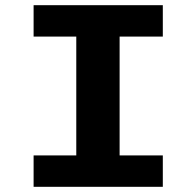

<svg xmlns="http://www.w3.org/2000/svg" viewBox="-20 -720 750 740"><path d="M607.5 -579H441V-121H607.5V0H109.5V-121H274V-579H109.5V-700H607.5Z"/></svg>

Font: League Mono
Style: Bold
Weight: 700
Width: 6
Designer: Tyler Finck
Foundry: The League of Moveable Type / Tyler Finck
Version: Version 2.300;RELEASE